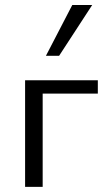

<svg xmlns="http://www.w3.org/2000/svg" viewBox="-20 -726 424 746"><path d="M77.5 0V-414.2H145.8V0ZM113 -362.2V-414.2H360.1V-362.2ZM158.4 -509.1 260.8 -706.5H338.2L209.6 -509.1Z"/></svg>

Font: Ysabeau
Style: Bold
Weight: 700
Designer: Christian Thalmann (Catharsis Fonts)
Version: Version 2.000;gftools[0.9.27.dev2+g8671c4b]